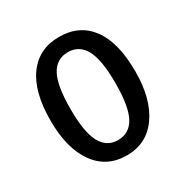

<svg xmlns="http://www.w3.org/2000/svg" viewBox="-132 -650 750 773"><g transform="rotate(-30 242.5 -263.0)"><path d="M440 -264Q440 -137 387.5 -62.5Q335 12 242 12Q149 12 97 -61Q45 -134 45 -263Q45 -396 97 -467Q149 -538 243 -538Q337 -538 388.5 -468.5Q440 -399 440 -264ZM138 -263Q138 -155 164 -107Q190 -59 242 -59Q295 -59 321 -107Q347 -155 347 -264Q347 -372 321 -419.5Q295 -467 243 -467Q190 -467 164 -419.5Q138 -372 138 -263Z"/></g></svg>

Font: Fira Sans Extra Condensed
Style: Regular
Weight: 400
Width: 1
Designer: Carrois Corporate & Edenspiekermann AG
Foundry: Carrois Corporate GbR & Edenspiekermann AG
Version: Version 4.203